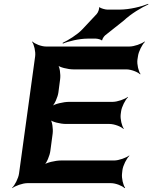

<svg xmlns="http://www.w3.org/2000/svg" viewBox="-20 -953 792 999"><path d="M608 -358 610 -373C613 -397 632 -434 646 -447L645 -449C630 -437 591 -423 566 -423H340C310 -423 262 -412 248 -399L249 -397C264 -409 281 -449 284 -473L293 -542C296 -566 291 -606 280 -618L277 -616C287 -603 333 -592 363 -592H638C662 -592 698 -578 709 -566L711 -568C701 -581 692 -618 695 -642L698 -661C701 -685 720 -722 734 -735L732 -737C717 -725 678 -711 654 -711H219C195 -711 160 -725 149 -737L147 -735C157 -722 166 -685 163 -661L79 -50C76 -26 57 11 43 24L44 26C59 14 98 0 122 0H558C582 0 617 14 628 26L631 24C621 11 612 -26 615 -50L617 -68C620 -92 639 -129 653 -142L652 -144C637 -132 598 -118 574 -118H298C268 -118 220 -107 206 -94L208 -92C223 -104 239 -144 242 -168L254 -258C257 -282 252 -322 241 -334L238 -332C248 -319 294 -308 324 -308H550C575 -308 611 -294 622 -282L624 -284C614 -297 605 -334 608 -358ZM483 -880 408 -800C382 -772 332 -742 306 -730L307 -726C334 -738 393 -752 435 -752H479C487 -752 507 -747 508 -743L512 -744C511 -749 521 -764 527 -769L624 -846C661 -881 718 -915 752 -930L751 -933C717 -919 655 -903 601 -903H538C528 -903 503 -910 499 -915L495 -914C498 -908 490 -887 483 -880Z"/></svg>

Font: Asimov
Style: EdgeWideIt
Weight: 500
Designer: Google
Version: Version 2.000980: 2014